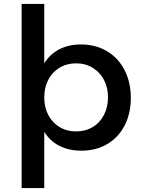

<svg xmlns="http://www.w3.org/2000/svg" viewBox="-20 -762 720 976"><path d="M645 -264Q645 -185 613.5 -124Q582 -63 525 -29.5Q468 4 393 4Q330 4 282 -20.5Q234 -45 205 -92V194H90V-742H205V-440Q234 -487 281.5 -511.5Q329 -536 391 -536Q466 -536 523.5 -502Q581 -468 613 -406Q645 -344 645 -264ZM529 -268Q529 -317 508.5 -356Q488 -395 451 -417.5Q414 -440 367 -440Q320 -440 283 -418Q246 -396 225.5 -356.5Q205 -317 205 -268Q205 -191 250.5 -142.5Q296 -94 367 -94Q414 -94 451 -116Q488 -138 508.5 -178Q529 -218 529 -268Z"/></svg>

Font: Sapa
Style: Regular
Weight: 400
Version: Version 1.20 June 8, 2016